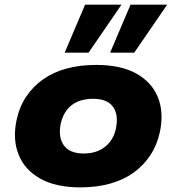

<svg xmlns="http://www.w3.org/2000/svg" viewBox="-20 -797 762 828"><path d="M326 11Q221 11 154 -26.5Q87 -64 60.5 -129.5Q34 -195 51 -277Q63 -335 92.5 -379.5Q122 -424 166 -455Q210 -486 267.5 -501.5Q325 -517 395 -517Q501 -517 567.5 -480Q634 -443 660.5 -378.5Q687 -314 670 -230Q658 -173 628.5 -128Q599 -83 555.5 -52Q512 -21 454.5 -5Q397 11 326 11ZM341 -135Q379 -135 407 -148Q435 -161 454 -185Q473 -209 480 -243Q492 -303 467 -337Q442 -371 381 -371Q344 -371 315.5 -359Q287 -347 268.5 -323Q250 -299 242 -264Q230 -205 255.5 -170Q281 -135 341 -135ZM455 -570 543 -777H701L559 -570ZM259 -570 347 -777H504L362 -570Z"/></svg>

Font: Nunito Sans 7pt SemiExpanded Black
Style: Italic
Weight: 900
Width: 6
Italic angle: -9°
Designer: Vernon Adams
Foundry: Vernon Adams
Version: Version 3.101;gftools[0.9.27]